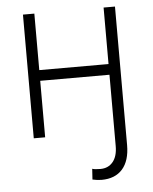

<svg xmlns="http://www.w3.org/2000/svg" viewBox="-53 -574 654 820"><g transform="rotate(-5 274.5 -164.0)"><path d="M349.6 202.1Q331.5 202.1 310.5 197.3L313.5 151.4Q323.7 155.3 348.6 155.3Q382.3 155.3 402.1 131.3Q421.9 107.4 421.9 63.5V-242.2H125V0H76.2V-530.3H125V-288.1H421.9V-530.3H470.7V63.5Q470.7 130.4 439.2 166.3Q407.7 202.1 349.6 202.1Z"/></g></svg>

Font: Pretendard ExtraLight
Style: Regular
Weight: 200
Designer: Base glyphs from Inter by Rasmus Andersson; Hangeul glyphs from Noto Sans CJK(Source Han Sans) by Jang Soo-young and Kan
Foundry: Kil Hyung-jin
Version: Version 1.309